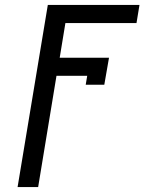

<svg xmlns="http://www.w3.org/2000/svg" viewBox="-20 -540 640 775"><path d="M51 215 173 -520H543L531 -447H244L221 -307H420L401 -198H326L332 -234H208L134 215Z"/></svg>

Font: Iosevka HT Extended
Style: Italic
Weight: 400
Width: 7
Italic angle: -9°
Monospace: yes
Designer: Belleve Invis
Foundry: Belleve Invis
Version: Version 32.3.0; ttfautohint (v1.8.4)